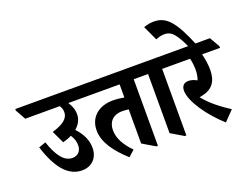

<svg xmlns="http://www.w3.org/2000/svg" viewBox="-188 -1165 1885 1459"><g transform="rotate(-20 754.5 -436.0)"><path d="M264 -13C340 -13 395 -65 395 -148C395 -210 368 -267 318 -320C353 -350 372 -386 372 -428C372 -467 358 -501 338 -530H490V-543L444 -625H-56V-612L-10 -530H269C281 -513 286 -496 286 -475C286 -424 239 -390 152 -364L200 -263C227 -270 251 -279 271 -290C290 -261 299 -234 299 -203C299 -160 273 -127 227 -127C160 -127 112 -190 72 -309L15 -289C76 -96 159 -13 264 -13Z M634 16 683 -28C622 -92 586 -152 586 -220C586 -289 630 -332 699 -332C719 -332 738 -330 753 -328V-52L854 8H867V-530H981V-543L935 -625H378V-613L424 -530H753V-424C727 -429 693 -433 661 -433C549 -433 469 -368 469 -261C469 -162 538 -71 634 16Z M1084 8H1097V-530H1211V-543L1165 -625H869V-613L915 -530H983V-52Z M1413 18 1490 -61C1421 -105 1344 -163 1291 -230C1299 -232 1307 -233 1314 -235C1397 -252 1438 -305 1438 -399C1438 -440 1431 -486 1420 -530H1565V-543L1518 -625H1099V-613L1145 -530H1323C1330 -500 1334 -468 1334 -439C1334 -407 1329 -379 1320 -356C1296 -369 1274 -376 1253 -376C1215 -376 1196 -354 1196 -317C1196 -229 1299 -84 1413 18Z M1346 -615H1405C1321 -819 1262 -890 1160 -890C1130 -890 1103 -884 1077 -875L1132 -756C1155 -766 1179 -772 1201 -772C1237 -772 1262 -758 1287 -723C1306 -697 1323 -667 1346 -615Z"/></g></svg>

Font: Noto Serif Devanagari Condensed
Style: Bold
Weight: 700
Width: 3
Designer: Universal Thirst, Indian Type Foundry and the Monotype Design Team
Foundry: Monotype Imaging Inc.
Version: Version 2.004